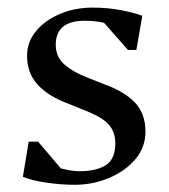

<svg xmlns="http://www.w3.org/2000/svg" viewBox="-20 -482 451 513"><path d="M179.6 11.7Q143 11.7 104 6Q65.1 0.4 41.1 -9.6L56.7 -103.5H81.8L142.6 -32Q150.5 -30.2 164.2 -27.3Q178 -24.5 191.9 -24.5Q237.1 -24.5 262.6 -40.6Q288.1 -56.6 288.1 -99.3Q288.1 -129.1 270.7 -149.1Q253.4 -169.1 202 -189L157.9 -206.8Q107.4 -226 79.9 -256.7Q52.3 -287.3 52.3 -333Q52.3 -369.9 76.4 -399Q100.4 -428.1 140.4 -444.9Q180.4 -461.7 227.6 -461.7Q267.8 -461.7 304 -454.7Q340.2 -447.7 360.2 -439.7L344.3 -348.5H322L258 -421.1Q249.5 -423.1 236.7 -424.8Q223.9 -426.5 206.3 -426.5Q129 -426.5 129 -362.4Q129 -329.4 152.9 -309Q176.7 -288.7 213 -274.9L256.9 -257.5Q311.2 -238.2 339.9 -208.7Q368.6 -179.2 368.6 -130Q368.6 -87.7 341 -55.8Q313.4 -23.9 270.5 -6.1Q227.7 11.7 179.6 11.7Z"/></svg>

Font: Ancizar Serif Light
Style: Regular
Weight: 300
Designer: Cesar Puertas, Viviana Monsalve, Julian Moncada, Julian Prieto, Jose Castro, Felipe Aragon, Mariel Hernandez, Sara Alarc
Version: Version 8.100